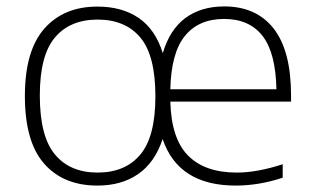

<svg xmlns="http://www.w3.org/2000/svg" viewBox="-20 -569 974 598"><path d="M886.5 -252.5H510.5Q513.5 -137 566 -84.2Q618.5 -31.5 717.5 -31.5Q781 -31.5 860.5 -57.5V-15.5Q786.5 9 714 9Q535.5 9 486.5 -136Q462.5 -63 410.5 -27Q358.5 9 283.5 9Q177.5 9 117.5 -59.2Q57.5 -127.5 57.5 -270Q57.5 -411 118 -479.8Q178.5 -548.5 283.5 -548.5Q360 -548.5 412 -513Q464 -477.5 487 -403.5Q508.5 -476.5 557.2 -512.8Q606 -549 678.5 -549Q778.5 -549 832.5 -479.8Q886.5 -410.5 886.5 -271.5ZM510.5 -291H841Q838.5 -405.5 797.2 -457.8Q756 -510 678 -510Q599 -510 556 -457.2Q513 -404.5 510.5 -291ZM464 -269Q464 -396 417.2 -452Q370.5 -508 284 -508Q198 -508 151 -452.2Q104 -396.5 104 -271.5Q104 -144.5 151 -88Q198 -31.5 284 -31.5Q370 -31.5 417 -87.5Q464 -143.5 464 -269Z"/></svg>

Font: Encode Sans Semi Expanded ExLight
Style: Regular
Weight: 275
Width: 6
Designer: Multiple Designers
Foundry: Impallari Type
Version: Version 2.000